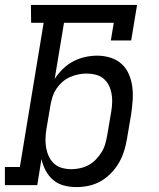

<svg xmlns="http://www.w3.org/2000/svg" viewBox="-30 -755 650 783"><path d="M282 8Q255 8 230.5 1.5Q206 -5 187 -21Q168 -37 156.5 -59Q145 -81 139 -106L122 0H-10V-74H51L148 -662H97L96 -735H529L505 -590H422L434 -662H231L193 -433Q207 -455 226.5 -474Q246 -493 269 -505Q292 -517 317 -522.5Q342 -528 366 -528Q394 -528 420 -520Q446 -512 465.5 -494.5Q485 -477 495.5 -452.5Q506 -428 509.5 -401Q513 -374 511 -346Q509 -318 505 -290L488 -190Q484 -165 476.5 -140.5Q469 -116 456 -93Q443 -70 424 -50Q405 -30 381.5 -16.5Q358 -3 332.5 2.5Q307 8 282 8ZM261 -65Q278 -65 296.5 -69Q315 -73 331.5 -82Q348 -91 361 -104.5Q374 -118 384 -134Q394 -150 399 -167.5Q404 -185 407 -202L424 -302Q427 -321 427.5 -339.5Q428 -358 424.5 -375.5Q421 -393 413 -408.5Q405 -424 391.5 -435Q378 -446 360 -450.5Q342 -455 323 -455Q306 -455 289 -451.5Q272 -448 255 -440.5Q238 -433 224 -420.5Q210 -408 200 -393Q190 -378 184.5 -361Q179 -344 176 -327L159 -227Q156 -207 155.5 -188Q155 -169 158.5 -150.5Q162 -132 170 -115.5Q178 -99 191.5 -87Q205 -75 223.5 -70Q242 -65 261 -65Z"/></svg>

Font: Iosevka Plex Etoile
Style: Italic
Weight: 400
Italic angle: -9°
Designer: Belleve Invis
Foundry: Belleve Invis
Version: Version 25.1.1; ttfautohint (v1.8.4)